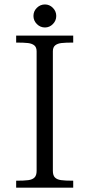

<svg xmlns="http://www.w3.org/2000/svg" viewBox="-20 -864 412 884"><path d="M148.6 -77.4V-627.6Q148.6 -646.2 138.1 -654.9Q127.5 -663.6 108.8 -665.8Q90.1 -668 54.4 -668V-700H317.1V-668Q281.5 -668 262.8 -665.8Q244.1 -663.6 233.8 -654.9Q223.4 -646.2 223.4 -627.6V-77.4Q223.4 -56.8 232.7 -47.1Q242 -37.4 260.8 -34.7Q279.5 -32 317.1 -32V0H54.4V-32Q92.5 -32 111.2 -34.7Q129.9 -37.4 139.2 -47.1Q148.6 -56.8 148.6 -77.4ZM134 -790.5Q134 -812.5 149.8 -828Q165.5 -843.5 187 -843.5Q208 -843.5 223.5 -827.8Q239 -812 239 -790.5Q239 -769 223.5 -753.2Q208 -737.5 187 -737.5Q165.5 -737.5 149.8 -753.2Q134 -769 134 -790.5Z"/></svg>

Font: Didactic
Style: Regular
Weight: 400
Designer: Tyler Finck
Foundry: Etcetera Type Co
Version: Version 3.007;FEAKit 1.0